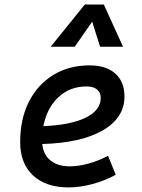

<svg xmlns="http://www.w3.org/2000/svg" viewBox="-20 -815 626 845"><path d="M286.6 -83Q325.7 -83 370.1 -95.2Q414.6 -107.4 455.6 -129.4L489.3 -45.9Q441.4 -19.5 386.7 -4.9Q332 9.8 282.2 9.8Q181.6 9.8 125.2 -43Q68.8 -95.7 68.8 -189.9Q68.8 -291.5 107.2 -367.2Q145.5 -442.9 214.4 -485.1Q283.2 -527.3 375 -527.3Q447.3 -527.3 487.5 -491.2Q527.8 -455.1 527.8 -390.6Q527.8 -296.4 432.4 -241.2Q336.9 -186 166 -181.2Q170.4 -134.8 202.1 -108.9Q233.9 -83 286.6 -83ZM170.9 -259.8Q290.5 -264.6 356.9 -297.1Q423.3 -329.6 423.3 -384.3Q423.3 -407.7 407.2 -421.1Q391.1 -434.6 361.3 -434.6Q287.6 -434.6 237.1 -387.2Q186.5 -339.8 170.9 -259.8ZM437 -794.9 521.5 -609.4H420.4L385.7 -719.7L309.1 -609.4H203.1L353 -794.9Z"/></svg>

Font: CaskaydiaCove NFP
Style: Italic
Weight: 400
Italic angle: -10°
Designer: Aaron Bell
Foundry: Saja Typeworks
Version: Version 2111.001; VTT 6.35;Nerd Fonts 3.1.1